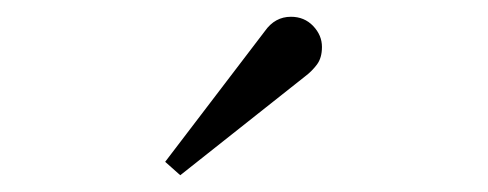

<svg xmlns="http://www.w3.org/2000/svg" viewBox="-20 -751 582 229"><path d="M195 -542 177 -558 296 -714Q308 -731 327 -731Q343 -731 353.5 -720Q364 -709 364 -695Q364 -682 358 -674Q352 -666 344 -660Z"/></svg>

Font: Ibarra Real Nova Medium
Style: Regular
Weight: 500
Designer: Jose Maria Ribagorda & Octavio Pardo
Foundry: Jose Maria Ribagorda
Version: Version 2.000